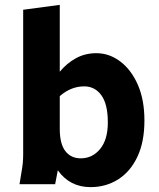

<svg xmlns="http://www.w3.org/2000/svg" viewBox="-20 -755 650 787"><path d="M60 0 68 -49Q72 -71 73.5 -87.5Q75 -104 75 -125V-715L225 -735V-461Q254 -496 291.5 -516.5Q329 -537 375 -537Q428 -537 473 -503Q518 -469 545 -407.5Q572 -346 572 -261Q572 -173 543 -112Q514 -51 464 -19.5Q414 12 351 12Q266 12 217 -57L206 0ZM225 -227Q225 -165 248 -135.5Q271 -106 311 -106Q359 -106 390.5 -144.5Q422 -183 422 -253Q422 -328 395.5 -364.5Q369 -401 325 -401Q271 -401 225 -361Z"/></svg>

Font: Radio Canada
Style: Bold
Weight: 700
Designer: Charles Daoud, Etienne Aubert Bonn, Alexandre Saumier Demers, Jacques Le Bailly
Foundry: Radio-Canada
Version: Version 2.104; ttfautohint (v1.8.4.7-5d5b);gftools[0.9.28.de